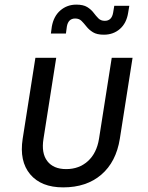

<svg xmlns="http://www.w3.org/2000/svg" viewBox="-20 -800 640 830"><path d="M253 10Q158 10 110.5 -46.5Q63 -103 78 -200L133 -550H223L168 -200Q158 -138 184.5 -103.5Q211 -69 266 -69Q322 -69 360 -103.5Q398 -138 408 -200L463 -550H553L498 -200Q482 -100 418 -45Q354 10 253 10ZM429 -650Q399 -650 382 -660.5Q365 -671 354 -685Q343 -699 332.5 -709.5Q322 -720 305 -720Q275 -720 269 -685L265 -655H200L204 -685Q212 -730 241 -755Q270 -780 310 -780Q340 -780 357 -769.5Q374 -759 384.5 -745Q395 -731 405.5 -720.5Q416 -710 433 -710Q463 -710 469 -745L474 -775H539L534 -745Q527 -700 498.5 -675Q470 -650 429 -650Z"/></svg>

Font: JetBrains Mono NL
Style: Italic
Weight: 400
Italic angle: -9°
Monospace: yes
Designer: Philipp Nurullin, Konstantin Bulenkov
Foundry: JetBrains
Version: Version 2.305; ttfautohint (v1.8.4.7-5d5b)